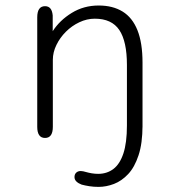

<svg xmlns="http://www.w3.org/2000/svg" viewBox="-20 -508 659 714"><path d="M346.5 187Q328.5 187 312.5 184.5Q296.5 182 283.5 178.5Q271.5 174 264.2 167Q257 160 257 150.5Q257 140 263.5 134Q270 128 280 128Q284.5 128 289.2 129Q294 130 299 131.5Q309.5 134.5 321.2 136.5Q333 138.5 345 138.5Q377.5 138.5 401.5 120.5Q425.5 102.5 438.8 62.8Q452 23 452 -41.5H510Q510 25 495.2 69.5Q480.5 114 456.5 139.5Q432.5 165 403.8 176Q375 187 346.5 187ZM481 5Q452 5 452 -36.5V-266.5Q452 -354 423.8 -396.2Q395.5 -438.5 332.5 -438.5Q303 -438.5 275 -425.2Q247 -412 225 -390Q203 -368 189.8 -340.8Q176.5 -313.5 176.5 -285.5V-36.5Q176.5 5 147.5 5Q118.5 5 118.5 -36.5V-443.5Q118.5 -485 147.5 -485Q173 -485 176 -450.5V-392Q202 -432.5 246.8 -460Q291.5 -487.5 347 -487.5Q399.5 -487.5 436 -465Q472.5 -442.5 491.2 -395.5Q510 -348.5 510 -275V-36.5Q510 -16.5 502.5 -5.8Q495 5 481 5Z"/></svg>

Font: Sono ExtraLight Monospace Light
Style: Regular
Weight: 300
Version: Version 2.112